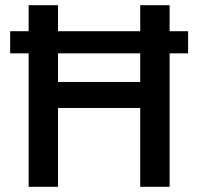

<svg xmlns="http://www.w3.org/2000/svg" viewBox="-20 -718 762 738"><path d="M519 0V-303H203V0H90V-513H19V-598H90V-698H203V-598H519V-698H632V-598H703V-513H632V0ZM203 -403H519V-513H203Z"/></svg>

Font: IBM Plex Sans Medium
Style: Regular
Weight: 500
Designer: Mike Abbink, Paul van der Laan, Pieter van Rosmalen
Foundry: Bold Monday
Version: Version 3.201